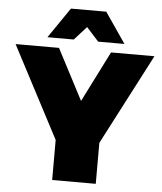

<svg xmlns="http://www.w3.org/2000/svg" viewBox="-70 -966 859 1018"><g transform="rotate(5 359.5 -457.0)"><path d="M478 0H246V-213L-10 -701H221L362 -431L498 -701H729L478 -218ZM565 -752H425L360 -824L295 -752H155L266 -914H454Z"/></g></svg>

Font: Argentum Novus Black
Style: Regular
Weight: 900
Designer: Julieta Ulanovsky (font) & Cristiano Sobral (main changes)
Foundry: Julieta Ulanovsky (font) & Cristiano Sobral (main changes)
Version: Version 3.00;November 27, 2020;FontCreator 13.0.0.2655 64-bi